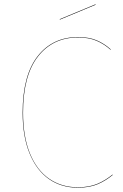

<svg xmlns="http://www.w3.org/2000/svg" viewBox="-20 -862 569 891"><path d="M494 -633 493 -631Q463 -658 427.5 -673Q392 -688 342 -688Q225 -688 156 -599.5Q87 -511 87 -339Q87 -229 118.5 -151Q150 -73 207.5 -33Q265 7 341 7Q395 7 433 -9.5Q471 -26 502 -52L503 -50Q472 -24 434 -7.5Q396 9 341 9Q264 9 206.5 -31.5Q149 -72 117 -150.5Q85 -229 85 -339Q85 -512 154.5 -601Q224 -690 342 -690Q393 -690 428.5 -675Q464 -660 494 -633ZM424 -840 258 -771 257 -773 423 -842Z"/></svg>

Font: FiraGO Two
Style: Regular
Weight: 100
Designer: bBox Type
Foundry: bBox Type GmbH
Version: Version 1.001